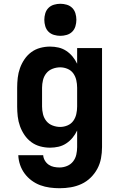

<svg xmlns="http://www.w3.org/2000/svg" viewBox="-20 -775 640 1018"><path d="M296 223Q270 223 244 219.5Q218 216 193.5 207Q169 198 147.5 182Q126 166 110.5 145Q95 124 86.5 99Q78 74 77 48H209Q210 63 218 76.5Q226 90 238.5 98.5Q251 107 266 110Q281 113 296 113Q316 113 335.5 105Q355 97 367.5 81Q380 65 384.5 45Q389 25 389 5V-83Q379 -62 364.5 -44.5Q350 -27 331 -14.5Q312 -2 290 3Q268 8 245 8Q219 8 193 1Q167 -6 146 -21.5Q125 -37 110 -59Q95 -81 86 -106Q77 -131 74 -157.5Q71 -184 71 -210V-310Q71 -336 74 -362.5Q77 -389 86 -414Q95 -439 110 -461Q125 -483 146 -498.5Q167 -514 193 -521Q219 -528 245 -528Q268 -528 290 -523Q312 -518 331 -505.5Q350 -493 364.5 -475.5Q379 -458 389 -437V-520H521V5Q521 35 515.5 64.5Q510 94 496 120Q482 146 460.5 167Q439 188 412 200.5Q385 213 355.5 218Q326 223 296 223ZM299 -102Q319 -102 338 -110Q357 -118 368.5 -134Q380 -150 384.5 -170Q389 -190 389 -210V-310Q389 -330 384.5 -350Q380 -370 368.5 -386Q357 -402 338 -410Q319 -418 299 -418Q279 -418 259 -410.5Q239 -403 226 -387Q213 -371 208 -350.5Q203 -330 203 -310V-210Q203 -190 208 -169.5Q213 -149 226 -133Q239 -117 259 -109.5Q279 -102 299 -102ZM300 -585Q283 -585 266 -590Q249 -595 237 -607Q225 -619 220 -636Q215 -653 215 -670Q215 -687 220 -704Q225 -721 237 -733Q249 -745 266 -750Q283 -755 300 -755Q317 -755 334 -750Q351 -745 363 -733Q375 -721 380 -704Q385 -687 385 -670Q385 -653 380 -636Q375 -619 363 -607Q351 -595 334 -590Q317 -585 300 -585Z"/></svg>

Font: Iosevka Aile Extrabold
Style: Regular
Weight: 800
Designer: Belleve Invis
Foundry: Belleve Invis
Version: Version 27.3.5; ttfautohint (v1.8.4)